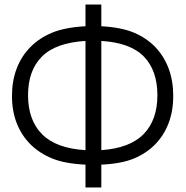

<svg xmlns="http://www.w3.org/2000/svg" viewBox="-20 -792 821 849"><path d="M358 -64Q268 -68 211.5 -91Q155 -114 115.5 -153Q76 -192 54.5 -246Q33 -300 33 -368Q33 -435 54 -489.5Q75 -544 114.5 -584Q154 -624 210.5 -647.5Q267 -671 358 -676V-772H428V-676Q517 -671 572.5 -647.5Q628 -624 666.5 -584Q705 -544 725.5 -489.5Q746 -435 746 -368Q746 -300 725 -246Q704 -192 665.5 -153Q627 -114 572 -91Q517 -68 428 -64V37H358ZM428 -128Q555 -137 615.5 -199.5Q676 -262 676 -371Q676 -480 616.5 -541.5Q557 -603 428 -611ZM358 -611Q226 -603 165 -541.5Q104 -480 104 -371Q104 -261 166 -198.5Q228 -136 358 -128Z"/></svg>

Font: IngvarSans
Style: Regular
Weight: 400
Version: Version 1.000